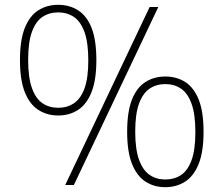

<svg xmlns="http://www.w3.org/2000/svg" viewBox="-20 -769 929 798"><path d="M251 0 602 -740H638L287 0ZM222 -289Q176 -289 140 -311.8Q104 -334.5 83.5 -385Q63 -435.5 63 -519Q63 -603 83.2 -653.2Q103.5 -703.5 139.2 -726.2Q175 -749 222 -749Q268.5 -749 304.5 -726.2Q340.5 -703.5 360.5 -653.2Q380.5 -603 380.5 -519Q380.5 -435.5 360 -385Q339.5 -334.5 303.8 -311.8Q268 -289 222 -289ZM222 -321Q258.5 -321 286.8 -339.5Q315 -358 331 -401Q347 -444 347 -518Q347 -592.5 331 -636.2Q315 -680 286.8 -698.8Q258.5 -717.5 222 -717.5Q184.5 -717.5 156.5 -698.8Q128.5 -680 112.8 -636.8Q97 -593.5 97 -520Q97 -446.5 112.8 -402.8Q128.5 -359 156.5 -340Q184.5 -321 222 -321ZM667 9Q621 9 585.2 -13.8Q549.5 -36.5 529 -87Q508.5 -137.5 508.5 -221Q508.5 -305 528.5 -355.2Q548.5 -405.5 584.5 -428.2Q620.5 -451 667 -451Q714 -451 749.8 -428.2Q785.5 -405.5 805.8 -355.2Q826 -305 826 -221Q826 -137.5 805.5 -87Q785 -36.5 749 -13.8Q713 9 667 9ZM667 -23Q704 -23 732 -41.2Q760 -59.5 776 -102.8Q792 -146 792 -220Q792 -294.5 776 -338.2Q760 -382 732 -400.8Q704 -419.5 667 -419.5Q630 -419.5 602 -400.8Q574 -382 558 -338.8Q542 -295.5 542 -222Q542 -148.5 558 -104.8Q574 -61 602 -42Q630 -23 667 -23Z"/></svg>

Font: Encode Sans SC SemiExpanded Thin
Style: Regular
Weight: 250
Width: 6
Designer: Multiple Designers
Foundry: Impallari Type
Version: Version 3.002